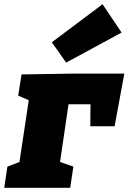

<svg xmlns="http://www.w3.org/2000/svg" viewBox="-38 -888 608 908"><path d="M309 -100 294 0H-18L-3 -100L54 -122L98 -414L48 -436L64 -536L311 -540H550L504 -291H389L390 -395H286L246 -122ZM275 -592 207 -688 447 -868 537 -734Z"/></svg>

Font: Bitter Black
Style: Italic
Weight: 900
Italic angle: -9°
Designer: Sol Matas, and Bitter project Authors
Foundry: Sol Matas
Version: Version 2.001